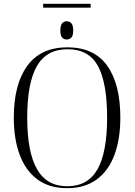

<svg xmlns="http://www.w3.org/2000/svg" viewBox="-20 -972 702 1002"><path d="M205 -932V-952H453V-932ZM328 -766Q314 -766 304.5 -776Q295 -786 295 -813Q295 -840 304.5 -850.5Q314 -861 328 -861Q343 -861 352.5 -850.5Q362 -840 362 -813Q362 -786 352.5 -776Q343 -766 328 -766ZM331 10Q237 10 175.5 -35.5Q114 -81 83 -163.5Q52 -246 52 -359Q52 -531 122 -628Q192 -725 332 -725Q471 -725 539.5 -629Q608 -533 608 -358Q608 -246 577 -163Q546 -80 484 -35Q422 10 331 10ZM331 0Q439 0 489 -89Q539 -178 539 -358Q539 -539 491.5 -627Q444 -715 332 -715Q223 -715 172.5 -627Q122 -539 122 -358Q122 -179 173 -89.5Q224 0 331 0Z"/></svg>

Font: Noto Serif Display SemiCondensed Light
Style: Regular
Weight: 300
Width: 4
Designer: Monotype Design Team
Foundry: Monotype Imaging Inc.
Version: Version 2.009